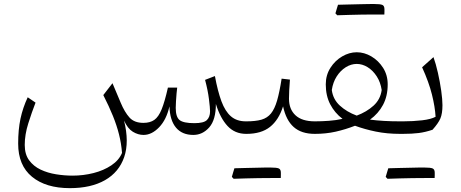

<svg xmlns="http://www.w3.org/2000/svg" viewBox="-20 -684 2353 981"><path d="M613.8 -67.9Q632.3 -26.9 658.9 -10.7Q685.5 5.4 713.4 5.4Q755.4 5.4 793 -33.7Q830.6 -72.8 845.7 -140.6Q848.1 -68.8 879.4 -31.7Q910.6 5.4 967.8 5.4Q1015.1 5.4 1049.1 -33.2Q1083 -71.8 1083 -152.8Q1105.5 -80.1 1142.8 -40Q1180.2 0 1237.8 0H1239.3V-64H1235.8Q1189.5 -64 1159.9 -89.6Q1130.4 -115.2 1111.3 -166.7Q1092.3 -218.3 1078.1 -295.4L1027.8 -275.9Q1042 -222.7 1047.6 -177.7Q1053.2 -132.8 1053.2 -115.2Q1053.2 -86.4 1037.1 -70.6Q1021 -54.7 973.1 -54.7Q917 -54.7 897.5 -70.6Q877.9 -86.4 877.9 -132.8Q877.9 -146.5 879.2 -166.7Q880.4 -187 882.1 -206.3Q883.8 -225.6 885.3 -236.3H837.9Q821.8 -164.6 805.9 -125.5Q790 -86.4 768.3 -71.3Q746.6 -56.2 712.9 -56.2Q666 -56.2 641.4 -83.7Q616.7 -111.3 596.7 -159.2L554.7 -258.8L507.8 -198.2Q537.1 -140.6 556.9 -91.8Q576.7 -43 588.1 2.7Q599.6 48.3 603.5 97.2Q587.9 134.8 548.8 160.9Q509.8 187 457.8 200.2Q405.8 213.4 350.6 213.4Q309.6 213.4 266.6 206.5Q223.6 199.7 187.5 182.6Q151.4 165.5 128.9 135Q106.4 104.5 106.4 56.6Q106.4 3.9 124.5 -53.5Q142.6 -110.8 161.6 -159.7L121.6 -187Q96.7 -133.8 84.7 -77.9Q72.8 -22 72.8 49.8Q72.8 161.1 143.6 219.2Q214.4 277.3 336.9 277.3Q444.8 277.3 516.4 236.6Q587.9 195.8 614.5 118.7Q641.1 41.5 613.8 -67.9Z M1365.2 225.6Q1380.9 225.6 1390.6 225.6Q1400.4 225.6 1406 225.6Q1411.6 225.6 1414.6 225.6Q1415 219.2 1415 211.4Q1415 203.6 1415 198.7Q1415 181.6 1404.8 176.8Q1394.5 171.9 1359.9 171.9Q1327.1 179.2 1294.4 187.3Q1261.7 195.3 1229.2 203.4Q1196.8 211.4 1164.6 219.7Q1167 222.2 1169.2 224.6Q1171.4 227.1 1173.8 229.5Q1204.1 228.5 1236.1 227.5Q1268.1 226.6 1300.5 226.1Q1333 225.6 1365.2 225.6ZM1173.8 229.5Q1205.1 220.2 1236.1 210.9Q1267.1 201.7 1298.1 191.7Q1329.1 181.6 1359.9 171.9Q1351.1 171.9 1332 172.1Q1313 172.4 1287.6 173.1Q1262.2 173.8 1233.6 174.3Q1205.1 174.8 1177.7 175.8Q1174.3 186.5 1171.1 197.3Q1168 208 1164.6 219.7Q1167 222.2 1169.2 224.6Q1171.4 227.1 1173.8 229.5ZM1239.3 0Q1314.9 0 1359.6 -35.6Q1404.3 -71.3 1426.3 -140.6Q1441.4 -69.8 1480.7 -34.9Q1520 0 1588.4 0H1588.9V-64H1588.4Q1522.9 -64 1489.7 -95Q1456.5 -126 1456.5 -179.7Q1456.5 -199.2 1457.8 -223.9Q1459 -248.5 1461.4 -277.3L1418.9 -282.2Q1408.2 -213.4 1395.8 -170.4Q1383.3 -127.4 1364.5 -104.2Q1345.7 -81.1 1315.7 -72.5Q1285.6 -64 1239.3 -64Q1231.9 -64 1228.3 -56.4Q1224.6 -48.8 1224.6 -33.2V-30.8Q1224.6 -15.1 1228.3 -7.6Q1231.9 0 1239.3 0Z M1802.7 -357.4Q1831.5 -357.4 1858.6 -340.6Q1885.7 -323.7 1905 -293.7Q1924.3 -263.7 1930.2 -224.1Q1923.8 -176.3 1888.7 -144.3Q1853.5 -112.3 1802.7 -93.3Q1751.5 -112.3 1716.6 -144.3Q1681.6 -176.3 1675.3 -224.1Q1681.2 -263.7 1700.4 -293.7Q1719.7 -323.7 1746.8 -340.6Q1773.9 -357.4 1802.7 -357.4ZM1802.7 -417Q1764.6 -417 1728.3 -395.8Q1691.9 -374.5 1668.2 -337.4Q1644.5 -300.3 1644.5 -252.9Q1644.5 -194.8 1667.2 -151.1Q1689.9 -107.4 1730 -76.7Q1696.8 -69.3 1660.4 -66.7Q1624 -64 1588.9 -64Q1581.5 -64 1577.9 -56.4Q1574.2 -48.8 1574.2 -33.2V-30.8Q1574.2 -15.1 1577.9 -7.6Q1581.5 0 1588.9 0Q1645 0 1695.1 -11.2Q1745.1 -22.5 1793.9 -41.5Q1843.3 -23.4 1900.1 -11.7Q1957 0 2024.9 0H2025.4V-64H2024.9Q1980 -64 1942.1 -66.2Q1904.3 -68.4 1870.6 -72.8Q1913.1 -103.5 1937 -148.2Q1960.9 -192.9 1960.9 -252.9Q1960.9 -300.3 1937.3 -337.4Q1913.6 -374.5 1877.4 -395.8Q1841.3 -417 1802.7 -417ZM1894.5 -609.9Q1910.2 -609.9 1919.9 -609.9Q1929.7 -609.9 1935.3 -609.9Q1940.9 -609.9 1943.8 -609.9Q1944.3 -616.2 1944.3 -624Q1944.3 -631.8 1944.3 -636.7Q1944.3 -653.8 1934.1 -658.7Q1923.8 -663.6 1889.2 -663.6Q1856.4 -656.2 1823.7 -648.2Q1791 -640.1 1758.5 -632.1Q1726.1 -624 1693.8 -615.7Q1696.3 -613.3 1698.5 -610.8Q1700.7 -608.4 1703.1 -606Q1733.4 -606.9 1765.4 -607.9Q1797.4 -608.9 1829.8 -609.4Q1862.3 -609.9 1894.5 -609.9ZM1703.1 -606Q1734.4 -615.2 1765.4 -624.5Q1796.4 -633.8 1827.4 -643.8Q1858.4 -653.8 1889.2 -663.6Q1880.4 -663.6 1861.3 -663.3Q1842.3 -663.1 1816.9 -662.4Q1791.5 -661.6 1762.9 -661.1Q1734.4 -660.6 1707 -659.7Q1703.6 -648.9 1700.4 -638.2Q1697.3 -627.4 1693.8 -615.7Q1696.3 -613.3 1698.5 -610.8Q1700.7 -608.4 1703.1 -606Z M2151.4 225.6Q2167 225.6 2176.8 225.6Q2186.5 225.6 2192.1 225.6Q2197.8 225.6 2200.7 225.6Q2201.2 219.2 2201.2 211.4Q2201.2 203.6 2201.2 198.7Q2201.2 181.6 2190.9 176.8Q2180.7 171.9 2146 171.9Q2113.3 179.2 2080.6 187.3Q2047.9 195.3 2015.4 203.4Q1982.9 211.4 1950.7 219.7Q1953.1 222.2 1955.3 224.6Q1957.5 227.1 1960 229.5Q1990.2 228.5 2022.2 227.5Q2054.2 226.6 2086.7 226.1Q2119.1 225.6 2151.4 225.6ZM1960 229.5Q1991.2 220.2 2022.2 210.9Q2053.2 201.7 2084.2 191.7Q2115.2 181.6 2146 171.9Q2137.2 171.9 2118.2 172.1Q2099.1 172.4 2073.7 173.1Q2048.3 173.8 2019.8 174.3Q1991.2 174.8 1963.9 175.8Q1960.4 186.5 1957.3 197.3Q1954.1 208 1950.7 219.7Q1953.1 222.2 1955.3 224.6Q1957.5 227.1 1960 229.5ZM2025.4 0H2037.1Q2085.9 0 2119.9 -4.4Q2153.8 -8.8 2189.9 -21Q2219.2 -53.7 2230 -78.6Q2240.7 -103.5 2240.7 -146.5Q2240.7 -175.3 2234.4 -220.2Q2228 -265.1 2217.5 -311.8Q2207 -358.4 2194.8 -392.1L2136.7 -340.3Q2171.4 -263.7 2187 -200.9Q2202.6 -138.2 2205.6 -87.4Q2182.6 -74.7 2136.5 -69.3Q2090.3 -64 2039.6 -64H2025.4Q2018.1 -64 2014.4 -56.4Q2010.7 -48.8 2010.7 -33.2V-30.8Q2010.7 -15.1 2014.4 -7.6Q2018.1 0 2025.4 0Z"/></svg>

Font: Pinar-VF-FD
Style: Regular
Weight: 300
Designer: Amin Abedi
Version: Version 3.0